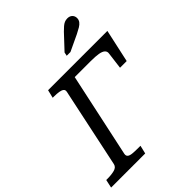

<svg xmlns="http://www.w3.org/2000/svg" viewBox="-282 -1073 1202 1202"><g transform="rotate(-45 319.5 -471.5)"><path d="M-19 0 -7 -55H4Q40 -55 66 -62Q92 -69 97 -91L209 -620Q212 -635 202.5 -642.5Q193 -650 174.5 -653Q156 -656 131 -656H120L133 -710H658L610 -491H551L565 -602Q568 -619 556.5 -630Q545 -641 519 -645.5Q493 -650 449 -650H309L189 -91Q186 -75 195.5 -67Q205 -59 226 -57Q247 -55 277 -55H296L283 0ZM462 -899Q476 -913 487.5 -923Q499 -933 510.5 -938Q522 -943 536 -943Q557 -943 569 -931Q581 -919 581 -901Q581 -885 572 -873Q563 -861 547 -851.5Q531 -842 509 -831L401 -780H368L373 -804Z"/></g></svg>

Font: Roboto Serif
Style: Italic
Weight: 400
Italic angle: -10°
Designer: Greg Gazdowicz
Foundry: Commercial Type
Version: Version 1.008